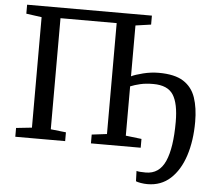

<svg xmlns="http://www.w3.org/2000/svg" viewBox="-61 -810 1191 1076"><g transform="rotate(5 535.0 -271.5)"><path d="M48 -743H750V-692.5L663 -680V-394Q685 -405 729 -416Q773 -427 817 -427Q906.5 -427 955.5 -395.8Q1004.5 -364.5 1024 -307Q1043.5 -249.5 1043.5 -171Q1043.5 -64.5 1016.2 19.5Q989 103.5 936.2 151.8Q883.5 200 807 200Q789 200 769.8 196.8Q750.5 193.5 742 189.5L740 131.5Q753 136 792 136Q868 136 901.5 60.5Q935 -15 935 -161Q935 -264.5 903.8 -313.2Q872.5 -362 791.5 -362Q750 -362 718.8 -354.8Q687.5 -347.5 663 -337.5V-60L752 -49.5V0H472V-49.5L557 -60V-684H241V-59L327 -49.5V0H46.5V-49.5L135 -59V-680.5L48 -692.5Z"/></g></svg>

Font: Merriweather
Style: Regular
Weight: 400
Designer: Eben Sorkin
Foundry: Eben Sorkin
Version: Version 2.100; ttfautohint (v1.7.19-72a1) -l 8 -r 50 -G 200 